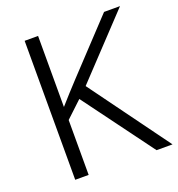

<svg xmlns="http://www.w3.org/2000/svg" viewBox="-130 -821 858 927"><g transform="rotate(-20 299.5 -357.0)"><path d="M599 0 301 -408 589 -714H507L266 -457C233 -421 199 -385 168 -349V-714H99V0H168V-282L251 -360L517 0Z"/></g></svg>

Font: Noto Sans Syriac Light
Style: Regular
Weight: 300
Designer: Patrick Giasson and the Monotype Design Team
Foundry: Monotype Imaging Inc.
Version: Version 3.000